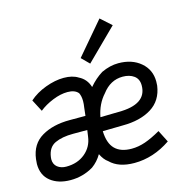

<svg xmlns="http://www.w3.org/2000/svg" viewBox="-115 -883 1016 1006"><g transform="rotate(-15 393.0 -379.5)"><path d="M-3 -117Q-3 -125 -1 -143Q9 -223 70.5 -259Q132 -295 222 -295H308L313 -339Q316 -357 316 -373Q316 -400 307 -418Q289 -440 249 -440Q211 -440 168 -422.5Q125 -405 94 -380L60 -445Q97 -478 149.5 -497.5Q202 -517 249 -517Q296 -517 326 -498Q367 -478 381 -432Q414 -471 453 -495Q500 -517 545 -517Q619 -517 666 -477Q713 -437 713 -373Q713 -359 712 -351Q701 -272 639.5 -234Q578 -196 484 -196L375 -194Q377 -128 408 -97Q439 -66 498 -66Q535 -66 572.5 -79Q610 -92 657 -119L690 -54Q596 10 493 10Q407 10 362 -35Q340 -50 324 -83Q303 -47 271 -24Q214 10 147 10Q80 10 38.5 -23Q-3 -56 -3 -117ZM634 -373Q634 -408 610 -425.5Q586 -443 549 -443Q482 -443 437 -383Q395 -337 382 -268L480 -270Q634 -270 634 -373ZM293 -186 298 -221H221Q161 -221 122.5 -203Q84 -185 77 -133L76 -122Q76 -94 95 -79Q114 -64 143 -64Q204 -64 245 -98Q286 -132 293 -186ZM362 -594 511 -769 569 -717 403 -553Z"/></g></svg>

Font: Bellota Text
Style: Bold Italic
Weight: 700
Italic angle: -7.5°
Designer: Kemie Guaida
Foundry: Kemie Guaida
Version: Version 4.001